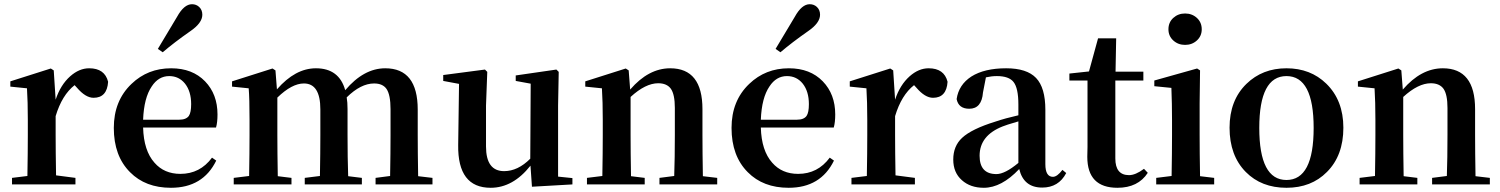

<svg xmlns="http://www.w3.org/2000/svg" viewBox="-20 -875 7116 911"><path d="M244 -402Q267 -472 313 -513Q356 -551 403 -551Q477 -551 493 -487Q488 -411 424 -411Q386 -411 345 -459L334 -471Q274 -424 244 -324V-235Q244 -157 246 -43L338 -31V0H37V-31L110 -40Q112 -154 112 -235V-307Q112 -392 108 -456L29 -464V-489L221 -550L235 -541Z M729 -643 820 -795Q853 -855 891 -855Q911 -855 925 -842Q940 -828 940 -805Q940 -766 883 -727Q807 -674 752 -627ZM830 -307Q863 -307 876 -325Q887 -341 887 -381Q887 -441 858 -478Q829 -514 783 -514Q732 -514 700 -465Q663 -411 659 -307ZM659 -270Q662 -160 713 -103Q759 -50 836 -50Q929 -50 986 -127L1006 -113Q943 16 791 16Q670 16 597 -58Q520 -135 520 -268Q520 -397 604 -477Q681 -551 792 -551Q893 -551 953 -489Q1012 -428 1012 -332Q1012 -294 1005 -270Z M2032 -31V0H1762V-31L1831 -40Q1833 -154 1833 -235V-357Q1833 -425 1814 -453Q1796 -479 1755 -479Q1692 -479 1625 -413Q1629 -390 1629 -357V-235Q1629 -125 1632 -39L1697 -31V0H1426V-31L1498 -40Q1500 -154 1500 -235V-356Q1500 -479 1422 -479Q1365 -479 1296 -412V-235Q1296 -153 1298 -39L1363 -31V0H1089V-31L1162 -40Q1164 -154 1164 -235V-307Q1164 -409 1160 -456L1081 -464V-489L1273 -550L1287 -541L1294 -451Q1381 -551 1479 -551Q1589 -551 1618 -447Q1706 -551 1808 -551Q1962 -551 1962 -355V-235Q1962 -153 1964 -39Z M2696 -30V0L2504 11L2497 -89Q2414 16 2308 16Q2151 16 2154 -187L2158 -477L2083 -491V-519L2281 -545L2292 -534L2286 -374V-180Q2286 -63 2372 -63Q2437 -63 2496 -122L2498 -478L2427 -491V-517L2620 -545L2631 -534L2628 -374V-37Z M3383 -31V0H3109V-31L3179 -40Q3182 -124 3182 -235V-363Q3182 -427 3163 -454Q3144 -480 3103 -480Q3043 -480 2972 -415V-235Q2972 -153 2974 -39L3039 -31V0H2765V-31L2838 -40Q2840 -154 2840 -235V-307Q2840 -392 2836 -456L2757 -464V-489L2949 -550L2963 -541L2970 -450Q3057 -551 3160 -551Q3313 -551 3313 -357V-235Q3313 -153 3315 -39Z M3660 -643 3751 -795Q3784 -855 3822 -855Q3842 -855 3856 -842Q3871 -828 3871 -805Q3871 -766 3814 -727Q3738 -674 3683 -627ZM3761 -307Q3794 -307 3807 -325Q3818 -341 3818 -381Q3818 -441 3789 -478Q3760 -514 3714 -514Q3663 -514 3631 -465Q3594 -411 3590 -307ZM3590 -270Q3593 -160 3644 -103Q3690 -50 3767 -50Q3860 -50 3917 -127L3937 -113Q3874 16 3722 16Q3601 16 3528 -58Q3451 -135 3451 -268Q3451 -397 3535 -477Q3612 -551 3723 -551Q3824 -551 3884 -489Q3943 -428 3943 -332Q3943 -294 3936 -270Z M4227 -402Q4250 -472 4296 -513Q4339 -551 4386 -551Q4460 -551 4476 -487Q4471 -411 4407 -411Q4369 -411 4328 -459L4317 -471Q4257 -424 4227 -324V-235Q4227 -157 4229 -43L4321 -31V0H4020V-31L4093 -40Q4095 -154 4095 -235V-307Q4095 -392 4091 -456L4012 -464V-489L4204 -550L4218 -541Z M4812 -299Q4750 -281 4737 -275Q4628 -232 4628 -136Q4628 -49 4708 -49Q4748 -49 4812 -102ZM5039 -54Q5003 15 4925 15Q4837 15 4816 -73Q4732 16 4648 16Q4584 16 4544 -20Q4503 -56 4503 -118Q4503 -182 4545 -221Q4590 -263 4703 -298Q4750 -314 4812 -328V-379Q4812 -457 4789 -486Q4767 -514 4710 -514Q4685 -514 4658 -508L4644 -436Q4638 -359 4579 -359Q4528 -359 4519 -405Q4529 -473 4589 -512Q4651 -551 4754 -551Q4852 -551 4896 -505Q4940 -459 4940 -354V-96Q4940 -36 4976 -36Q4996 -36 5021 -69Z M5426 -55Q5380 16 5282 16Q5139 16 5139 -131L5140 -178V-493H5054V-526L5147 -536L5190 -693H5276L5273 -535H5405V-493H5272V-123Q5272 -44 5337 -44Q5368 -44 5408 -74Z M5547 -683Q5524 -704 5524 -736Q5524 -769 5547 -790Q5570 -811 5603 -811Q5636 -811 5659 -790Q5682 -769 5682 -736Q5682 -704 5659 -683Q5636 -662 5603 -662Q5570 -662 5547 -683ZM5741 -31V0H5466V-31L5539 -40Q5541 -154 5541 -235V-306Q5541 -383 5538 -458L5457 -466V-493L5660 -550L5674 -541L5672 -385V-235Q5672 -153 5674 -39Z M5891 -59Q5814 -137 5814 -269Q5814 -399 5894 -477Q5970 -551 6084 -551Q6198 -551 6273 -478Q6354 -399 6354 -269Q6354 -137 6276 -59Q6202 16 6084 16Q5965 16 5891 -59ZM6213 -268Q6213 -514 6084 -514Q5955 -514 5955 -268Q5955 -21 6084 -21Q6213 -21 6213 -268Z M7049 -31V0H6775V-31L6845 -40Q6848 -124 6848 -235V-363Q6848 -427 6829 -454Q6810 -480 6769 -480Q6709 -480 6638 -415V-235Q6638 -153 6640 -39L6705 -31V0H6431V-31L6504 -40Q6506 -154 6506 -235V-307Q6506 -392 6502 -456L6423 -464V-489L6615 -550L6629 -541L6636 -450Q6723 -551 6826 -551Q6979 -551 6979 -357V-235Q6979 -153 6981 -39Z"/></svg>

Font: Source Han Serif JP
Style: Bold
Weight: 700
Designer: Ryoko NISHIZUKA  (kana & ideographs); Frank Grießhammer (Latin, Greek & Cyrillic); Wenlong ZHANG  (bopomofo); Sandoll Co
Foundry: Adobe Systems Incorporated
Version: Version 1.000;PS 1;hotconv 16.6.53;makeotf.lib2.5.65590